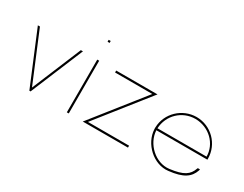

<svg xmlns="http://www.w3.org/2000/svg" viewBox="-79 -1239 2179 1713"><g transform="rotate(30 1010.0 -382.5)"><path d="M50 -539 44 -553H66L68 -547L276.4 -46L484.8 -547L486.8 -553H508.8L502.8 -539L285.2 -16L283.2 -10H269.6L267.6 -16Z M666 -737H656V-757H666H667H677V-737H667ZM656 -543V-553H676V-543V-20V-10H656V-20Z M861.1 -533H851.1V-553H861.1H1255.9H1265.9H1276.9L1263.9 -537L862.1 -30H1275.9H1285.9V-10H1275.9H841.1H831.1H820.1L833.1 -26L1234.9 -533Z M1427.7 -291H1933.5C1933.5 -422 1821.9 -532 1680.5 -533C1543.5 -533 1433.9 -427.2 1427.7 -291ZM1407.8 -271H1407.5V-281V-291H1407.7C1412.4 -436.3 1534.3 -552 1680.5 -553C1832.3 -553 1953.5 -430 1953.5 -281V-271H1943.5H1427.7C1433.8 -134.1 1565.3 -13.4 1698.9 -30C1839.2 -47 1888.6 -83 1913.9 -156L1917.4 -163H1939.5L1936.5 -150C1909.3 -71 1849.5 -26 1701.2 -10C1555 7.6 1414.2 -124.9 1407.8 -271Z"/></g></svg>

Font: Nordica Plus
Style: NordicaClassicUltraLightExt
Weight: 300
Version: Version 1.01